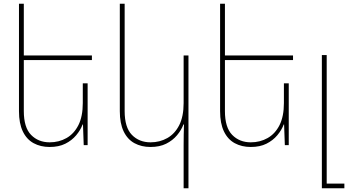

<svg xmlns="http://www.w3.org/2000/svg" viewBox="-20 -780 1871 1032"><path d="M451 -332V0H430L426 -111H424Q413 -81 389.5 -53Q366 -25 331 -7.5Q296 10 247 10Q198 10 160.5 -10.5Q123 -31 102.5 -74Q82 -117 82 -182V-760H108V-183Q108 -95 147 -55Q186 -15 247 -15Q297 -15 337.5 -38Q378 -61 401.5 -107.5Q425 -154 425 -226V-332ZM96 -482H474V-457H96Z M993 232H967V0Q967 -30 967.5 -56.5Q968 -83 969 -111H966Q955 -81 931.5 -53Q908 -25 873 -7.5Q838 10 789 10Q740 10 702.5 -10.5Q665 -31 644.5 -74Q624 -117 624 -182V-760H650V-183Q650 -95 689 -55Q728 -15 789 -15Q839 -15 879.5 -38Q920 -61 943.5 -107.5Q967 -154 967 -226V-482H993Z M1532 -332V0H1511L1507 -111H1505Q1494 -81 1470.5 -53Q1447 -25 1412 -7.5Q1377 10 1328 10Q1279 10 1241.5 -10.5Q1204 -31 1183.5 -74Q1163 -117 1163 -182V-760H1189V-183Q1189 -95 1228 -55Q1267 -15 1328 -15Q1378 -15 1418.5 -38Q1459 -61 1482.5 -107.5Q1506 -154 1506 -226V-332ZM1177 -482H1555V-457H1177Z M1710 232V-484H1736V207H1831V232Z"/></svg>

Font: Noto Sans Armenian Thin
Style: Regular
Weight: 250
Version: Version 2.007